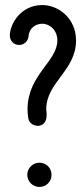

<svg xmlns="http://www.w3.org/2000/svg" viewBox="-20 -723 328 760"><path d="M184 -31C184 -58 163 -79 136 -79C110 -79 88 -58 88 -31C88 -4 110 17 136 17C163 17 184 -4 184 -31ZM89 -290C89 -278 90 -267 92 -255C97 -225 130 -224 134 -225C175 -232 163 -283 163 -290C163 -398 281 -443 281 -563C281 -649 213 -703 147 -703C64 -703 19 -630 19 -582C19 -562 34 -545 56 -545C75 -545 91 -560 93 -579C95 -612 122 -629 147 -629C178 -629 207 -603 207 -563C207 -479 89 -427 89 -290Z"/></svg>

Font: LS
Style: Regular
Weight: 400
Designer: BSozoo
Foundry: BSozoo
Version: Version 001.000